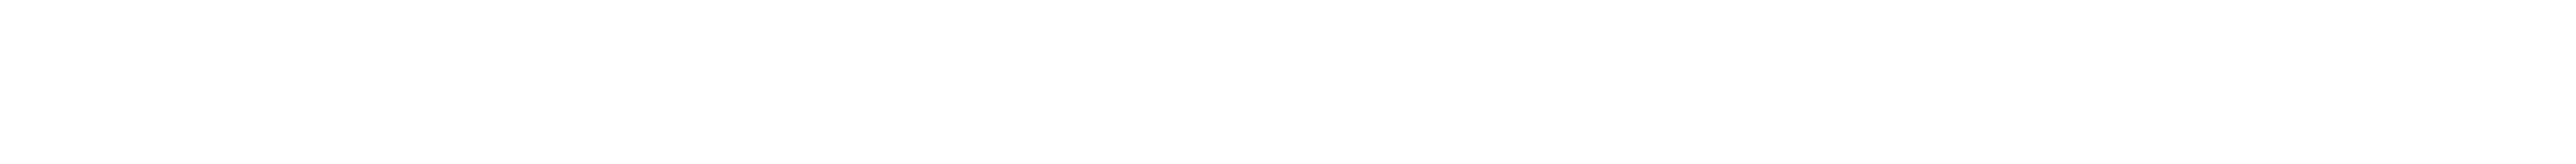

<svg xmlns="http://www.w3.org/2000/svg" viewBox="-20 -64 629 40"><path d="M56 -44Z"/></svg>

Font: Hussar Ekologiczny
Style: Regular
Weight: 400
Foundry: Cannot Into Space Fonts
Version: Version 0.97